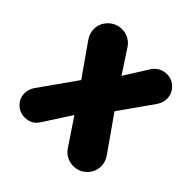

<svg xmlns="http://www.w3.org/2000/svg" viewBox="-151 -683 820 820"><g transform="rotate(45 259.5 -272.5)"><path d="M34.2 -65.9Q34.2 -87.4 47.9 -108.9L166 -275.9L65.9 -418.9Q49.8 -442.4 49.8 -467.8Q49.8 -502.9 75.2 -528.1Q100.6 -553.2 136.2 -553.2Q157.7 -553.2 176.8 -542.7Q195.8 -532.2 207 -514.2L274.9 -410.2L342.8 -518.1Q353 -534.2 370.1 -543.7Q387.2 -553.2 407.2 -553.2Q438 -553.2 460 -531Q481.9 -508.8 481.9 -478Q481.9 -456.1 467.8 -434.1L360.8 -282.2L471.2 -125Q486.8 -101.6 486.8 -76.2Q486.8 -41.5 461.9 -16.8Q437 7.8 401.9 7.8Q380.4 7.8 361.8 -2Q343.3 -11.7 332 -28.8L251 -149.9L170.9 -25.9Q149.9 7.8 107.9 7.8Q77.1 7.8 55.7 -13.7Q34.2 -35.2 34.2 -65.9Z"/></g></svg>

Font: Jellee Roman
Style: Bold
Weight: 700
Designer: Alfredo Marco Pradil
Foundry: Alfredo Marco Pradil and JAM Design
Version: Version 1.000